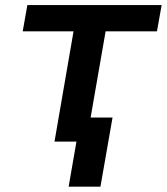

<svg xmlns="http://www.w3.org/2000/svg" viewBox="-20 -548 645 743"><path d="M587.4 -426.8 605.5 -528.3H85.9L67.9 -426.8H264.6L190.9 0H314.5L388.7 -426.8ZM368.7 174.3 415.5 -93.3H292L245.6 174.3Z"/></svg>

Font: Roboto Mono SemiBold
Style: Italic
Weight: 600
Italic angle: -10°
Monospace: yes
Designer: Google
Version: Version 3.000